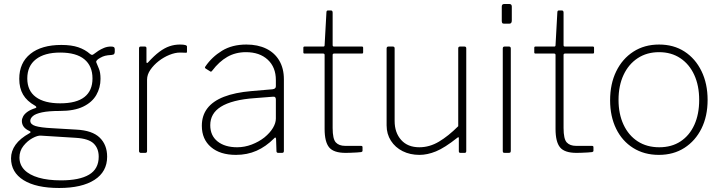

<svg xmlns="http://www.w3.org/2000/svg" viewBox="-20 -762 3603 957"><path d="M533 -530Q544 -530 548 -527Q552 -524 552 -517V-504Q552 -497 549 -493Q546 -489 535 -488Q516 -487 504 -484Q492 -481 480 -474Q456 -461 460 -451Q465 -438 473 -419.5Q481 -401 481 -369Q481 -325 460 -288.5Q439 -252 394.5 -230.5Q350 -209 279 -209Q222 -209 189.5 -202Q157 -195 144 -183.5Q131 -172 131 -160Q131 -142 156.5 -134Q182 -126 240 -123L360 -116Q440 -112 477 -76Q514 -40 514 19Q514 94 451 134.5Q388 175 275 175Q160 175 97.5 136Q35 97 35 27Q35 -9 57.5 -40.5Q80 -72 127 -98Q138 -104 127 -109Q107 -118 98 -130.5Q89 -143 89 -159Q89 -170 95.5 -182Q102 -194 116.5 -204.5Q131 -215 156 -223Q162 -225 161 -228.5Q160 -232 155 -235Q114 -258 95 -290.5Q76 -323 76 -369Q76 -449 131.5 -493.5Q187 -538 286 -538Q336 -538 370 -526.5Q404 -515 429 -493Q434 -489 438 -488.5Q442 -488 447 -492Q457 -500 470 -508.5Q483 -517 499 -523.5Q515 -530 533 -530ZM280 -247Q361 -247 401 -278.5Q441 -310 441 -371Q441 -433 400.5 -466.5Q360 -500 280 -500Q202 -500 159 -466.5Q116 -433 116 -371Q116 -310 158.5 -278.5Q201 -247 280 -247ZM183 -86Q167 -87 142 -73.5Q117 -60 97 -35Q77 -10 77 23Q77 59 101.5 84.5Q126 110 172.5 123.5Q219 137 284 137Q376 137 424 108.5Q472 80 472 19Q472 -22 447 -46.5Q422 -71 359 -75Z M682 0Q678 0 675.5 -2.5Q673 -5 673 -9V-521Q673 -530 681 -530H702Q710 -530 710 -522V-454Q710 -449 712 -448Q714 -447 718 -451Q748 -484 774 -503.5Q800 -523 825 -531.5Q850 -540 877 -540Q912 -540 912 -530V-504Q912 -499 907 -499Q903 -499 896.5 -499.5Q890 -500 877 -500Q853 -500 824.5 -488.5Q796 -477 771 -457.5Q746 -438 729.5 -414Q713 -390 713 -365V-9Q713 0 704 0H682Z M1346 -72Q1305 -31 1258.5 -10.5Q1212 10 1156 10Q1077 10 1031.5 -29Q986 -68 986 -135Q986 -186 1013.5 -222Q1041 -258 1096 -279.5Q1151 -301 1233 -308L1338 -317Q1346 -318 1350.5 -321.5Q1355 -325 1355 -332V-363Q1355 -427 1314.5 -464.5Q1274 -502 1206 -502Q1154 -502 1113 -478.5Q1072 -455 1038 -410Q1035 -406 1033 -405Q1031 -404 1028 -406L1004 -421Q1002 -423 1001.5 -425Q1001 -427 1004 -431Q1036 -478 1086.5 -509Q1137 -540 1208 -540Q1265 -540 1307 -519.5Q1349 -499 1372 -460Q1395 -421 1395 -367V-10Q1395 -4 1392.5 -2Q1390 0 1385 0H1367Q1363 0 1360.5 -2Q1358 -4 1358 -9L1356 -70Q1354 -82 1346 -72ZM1355 -266Q1355 -282 1341 -280L1252 -273Q1193 -269 1150.5 -258Q1108 -247 1081 -230Q1054 -213 1041 -190Q1028 -167 1028 -138Q1028 -86 1064.5 -57Q1101 -28 1162 -28Q1199 -28 1234.5 -41.5Q1270 -55 1298 -77Q1326 -100 1340.5 -124.5Q1355 -149 1355 -171V-266Z M1645 -495Q1638 -495 1638 -488V-124Q1638 -69 1654 -52Q1670 -35 1700 -35H1779Q1783 -35 1785 -33.5Q1787 -32 1787 -28V-11Q1787 -6 1781 -4Q1775 -3 1758.5 -2Q1742 -1 1726 -0.5Q1710 0 1703 0Q1643 0 1620.5 -27.5Q1598 -55 1598 -119V-488Q1598 -495 1591 -495H1498Q1492 -495 1492 -501V-524Q1492 -530 1498 -530H1592Q1598 -530 1598 -537L1607 -700Q1607 -710 1615 -710H1629Q1638 -710 1638 -699V-537Q1638 -530 1645 -530H1784Q1790 -530 1790 -524V-501Q1790 -495 1784 -495Z M2070 -28Q2121 -28 2168 -56Q2215 -84 2264 -133V-521Q2264 -530 2273 -530H2295Q2304 -530 2304 -521V-9Q2304 0 2296 0H2275Q2267 0 2267 -8V-72Q2267 -77 2265.5 -78Q2264 -79 2259 -75Q2196 -25 2153 -7.5Q2110 10 2071 10Q2024 10 1987 -8.5Q1950 -27 1928.5 -60.5Q1907 -94 1907 -137V-520Q1907 -530 1916 -530H1938Q1947 -530 1947 -521V-159Q1947 -101 1979.5 -64.5Q2012 -28 2070 -28Z M2526 -12Q2526 -5 2524 -2.5Q2522 0 2514 0H2497Q2490 0 2488 -2Q2486 -4 2486 -10V-520Q2486 -530 2495 -530H2517Q2526 -530 2526 -520ZM2531 -660Q2531 -644 2519 -644H2492Q2485 -644 2483 -648Q2481 -652 2481 -658V-729Q2481 -742 2493 -742H2519Q2531 -742 2531 -729Z M2796 -495Q2789 -495 2789 -488V-124Q2789 -69 2805 -52Q2821 -35 2851 -35H2930Q2934 -35 2936 -33.5Q2938 -32 2938 -28V-11Q2938 -6 2932 -4Q2926 -3 2909.5 -2Q2893 -1 2877 -0.5Q2861 0 2854 0Q2794 0 2771.5 -27.5Q2749 -55 2749 -119V-488Q2749 -495 2742 -495H2649Q2643 -495 2643 -501V-524Q2643 -530 2649 -530H2743Q2749 -530 2749 -537L2758 -700Q2758 -710 2766 -710H2780Q2789 -710 2789 -699V-537Q2789 -530 2796 -530H2935Q2941 -530 2941 -524V-501Q2941 -495 2935 -495Z M3264 10Q3191 10 3136 -24.5Q3081 -59 3051 -120.5Q3021 -182 3021 -262Q3021 -344 3051.5 -406.5Q3082 -469 3137 -504.5Q3192 -540 3265 -540Q3338 -540 3392 -505Q3446 -470 3476.5 -407.5Q3507 -345 3507 -264Q3507 -183 3476.5 -121.5Q3446 -60 3391.5 -25Q3337 10 3264 10ZM3266 -28Q3328 -28 3372.5 -57.5Q3417 -87 3441 -140Q3465 -193 3465 -264Q3465 -335 3440.5 -388.5Q3416 -442 3371 -472Q3326 -502 3265 -502Q3204 -502 3158.5 -472Q3113 -442 3088 -388.5Q3063 -335 3063 -264Q3063 -194 3088 -140.5Q3113 -87 3158.5 -57.5Q3204 -28 3266 -28Z"/></svg>

Font: Libre Franklin Thin
Style: Regular
Weight: 100
Designer: Pablo Impallari, Rodrigo Fuenzalida, Nhung Nguyen
Foundry: Impallari Type
Version: Version 3.000